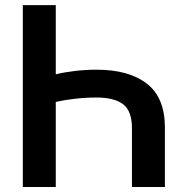

<svg xmlns="http://www.w3.org/2000/svg" viewBox="-20 -748 772 768"><path d="M639.6 0H507.8V-234.4Q507.8 -304.2 472.4 -331.1Q437 -357.9 366.2 -357.9Q323.7 -357.9 280.3 -353Q236.8 -348.1 203.1 -340.3V0H71.3V-727.5H203.1V-450.7Q236.3 -459 279.3 -464.1Q322.3 -469.2 366.2 -469.2Q495.6 -469.2 567.6 -413.3Q639.6 -357.4 639.6 -237.3Z"/></svg>

Font: Inter Semi Bold
Style: Regular
Weight: 600
Designer: Rasmus Andersson
Foundry: rsms
Version: Version 4.000;git-e0f93cc